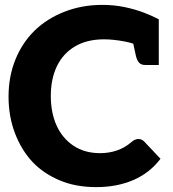

<svg xmlns="http://www.w3.org/2000/svg" viewBox="-20 -758 708 786"><path d="M374 8Q289 8 223.5 -20Q158 -48 114 -94Q68 -143 41.5 -212Q15 -281 15 -362Q15 -445 43 -514Q71 -583 121 -632Q172 -682 244 -710Q316 -738 398 -738Q447 -738 490 -729Q533 -720 568.5 -706.5Q604 -693 630 -679V-578L564 -561Q535 -580 489 -588.5Q443 -597 406 -597Q336 -597 287 -568Q238 -539 213 -487Q188 -435 188 -365Q188 -296 212 -243.5Q236 -191 281.5 -161Q327 -131 390 -131Q426 -131 458.5 -142Q491 -153 519 -177Q524 -182 531.5 -185.5Q539 -189 547 -189Q560 -189 570 -179L637 -108Q593 -50 526 -21Q459 8 374 8ZM521 -600 630 -578V-492H574Q557 -492 548.5 -502.5Q540 -513 536 -531Z"/></svg>

Font: Aleo Black
Style: Regular
Weight: 900
Designer: Alessio Laiso
Foundry: Alessio Laiso
Version: Version 2.001;gftools[0.9.29]